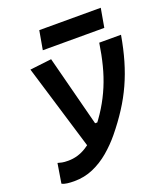

<svg xmlns="http://www.w3.org/2000/svg" viewBox="-158 -989 965 1109"><g transform="rotate(-20 324.5 -434.5)"><path d="M106.4 9.8Q83.5 9.8 63.7 7.3Q43.9 4.9 31.2 -2.4L50.8 -122.6Q63 -119.1 76.4 -116.2Q89.8 -113.3 114.3 -113.3Q173.8 -113.3 225.6 -145.8Q277.3 -178.2 314.5 -222.7Q359.4 -276.4 392.3 -330.3Q425.3 -384.3 449 -440.9Q472.7 -497.6 488.5 -559.8Q504.4 -622.1 515.1 -692.9H648.9Q634.8 -610.8 614.3 -540.5Q593.8 -470.2 565.2 -407.2Q536.6 -344.2 498 -284.4Q459.5 -224.6 409.2 -163.1Q370.6 -116.2 324.2 -76.9Q277.8 -37.6 223.6 -13.9Q169.4 9.8 106.4 9.8ZM255.4 -131.3 88.4 -682.6 221.2 -698.2 333.5 -263.7H389.6ZM193.8 -763.2 214.4 -879.4H592.3L571.8 -763.2Z"/></g></svg>

Font: Cascadia Mono NF
Style: Italic
Weight: 400
Italic angle: -10°
Monospace: yes
Designer: Aaron Bell
Foundry: Saja Typeworks
Version: Version 2404.023